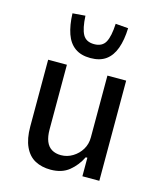

<svg xmlns="http://www.w3.org/2000/svg" viewBox="-113 -829 770 920"><g transform="rotate(15 272.0 -369.0)"><path d="M225 9Q181 9 148 -8.5Q115 -26 96.5 -65.5Q78 -105 78 -166V-497H171V-177Q171 -141 180.5 -117.5Q190 -94 209 -82.5Q228 -71 255 -71Q286 -71 313 -87.5Q340 -104 356 -130.5Q372 -157 372 -190V-497H465V0H381V-92H373Q352 -49 316.5 -20Q281 9 225 9ZM271 -557Q224 -557 194 -578.5Q164 -600 149.5 -641.5Q135 -683 133 -742L196 -747Q199 -684 215 -655Q231 -626 271 -626Q311 -626 327 -655Q343 -684 346 -747L409 -742Q407 -683 392 -641.5Q377 -600 347.5 -578.5Q318 -557 271 -557Z"/></g></svg>

Font: Nunito Sans 7pt Condensed Medium
Style: Regular
Weight: 500
Width: 3
Designer: Vernon Adams
Foundry: Vernon Adams
Version: Version 3.101;gftools[0.9.27]